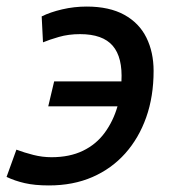

<svg xmlns="http://www.w3.org/2000/svg" viewBox="-40 -553 524 585"><path d="M109 12Q66 12 35.5 5Q5 -2 -20 -14L10 -97Q34 -88 61.5 -81Q89 -74 117 -74Q172 -74 212.5 -93.5Q253 -113 279 -148.5Q305 -184 318 -229H107L125 -305H330Q330 -305 330 -305Q330 -305 330 -305Q334 -378 303.5 -413.5Q273 -449 204 -449Q169 -449 139.5 -440.5Q110 -432 91 -424L87 -503Q113 -516 149.5 -524.5Q186 -533 224 -533Q293 -533 338.5 -508Q384 -483 406 -438.5Q428 -394 428 -337Q428 -259 405.5 -195.5Q383 -132 341.5 -85.5Q300 -39 241.5 -13.5Q183 12 109 12Z"/></svg>

Font: Ubuntu Sans Medium
Style: Italic
Weight: 500
Italic angle: -13.5°
Designer: Dalton Maag Ltd
Foundry: Dalton Maag Ltd
Version: Version 1.006